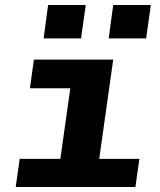

<svg xmlns="http://www.w3.org/2000/svg" viewBox="-20 -750 640 770"><path d="M206 0 262 -396H100L116 -511H434L362 0ZM43 0 59 -113H539L523 0ZM155 -596 173 -730H324L305 -596ZM416 -596 434 -730H585L566 -596Z"/></svg>

Font: Chivo Mono
Style: Bold Italic
Weight: 700
Italic angle: -8.05°
Monospace: yes
Version: Version 1.008